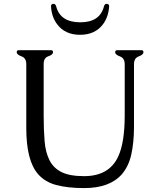

<svg xmlns="http://www.w3.org/2000/svg" viewBox="-20 -942 799 981"><path d="M389.2 -764.2Q311.5 -764.2 271.5 -818.8Q243.7 -856 240.7 -909.2V-910.6Q240.7 -922.4 253.9 -922.4Q263.2 -922.4 267.1 -909.2Q288.1 -828.6 388.7 -828.1H391.1Q490.2 -828.1 511.2 -909.2Q514.6 -922.4 524.4 -922.4Q537.6 -922.4 537.6 -910.2V-909.2Q534.2 -856 506.8 -818.8Q466.3 -764.2 389.2 -764.2ZM114.3 -287.1V-614.3Q114.3 -645.5 89.8 -654.1Q65.4 -662.6 65.4 -675.3Q65.4 -685.5 75.7 -685.5H241.2Q251 -685.5 251 -675.3Q251 -662.6 227.1 -654.5Q203.1 -646.5 203.1 -615.2V-352.1Q203.1 -277.3 208 -219.7Q212.9 -162.1 233.4 -122.6Q253.4 -83 294.9 -62.5Q336.4 -42 409.7 -42Q538.6 -42 584.5 -143.6Q617.2 -214.8 617.2 -352.1V-613.8Q617.2 -645 592.8 -653.8Q568.4 -662.6 568.4 -675.3Q568.4 -685.5 578.6 -685.5H703.1Q712.9 -685.5 712.9 -675.3Q712.9 -662.6 688.7 -653.8Q664.6 -645 664.6 -613.8V-287.1Q664.1 -214.4 651.1 -154.1Q638.2 -93.8 603.5 -52.7Q541.5 19 409.7 19Q326.2 19 267.6 3.4Q209 -12.2 173.8 -53.2Q114.3 -122.1 114.3 -287.1Z"/></svg>

Font: Caudex
Style: Regular
Weight: 400
Version: Version 1.04